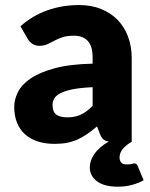

<svg xmlns="http://www.w3.org/2000/svg" viewBox="-20 -548 579 742"><path d="M498 83.5Q508.5 83.5 512 93L535 148.5Q517.5 159 491.5 166.2Q465.5 173.5 436 173.5Q382.5 173.5 354.8 152.5Q327 131.5 327 99Q327 73 344.5 47.2Q362 21.5 400 -1Q387 -3 379.2 -9.8Q371.5 -16.5 366 -31L355 -59.5Q335.5 -43 317.5 -30.5Q299.5 -18 280.2 -9.2Q261 -0.5 239.2 3.8Q217.5 8 191 8Q155.5 8 126.5 -1.2Q97.5 -10.5 77.2 -28.5Q57 -46.5 46 -73.2Q35 -100 35 -135Q35 -162.5 49 -191.5Q63 -220.5 97.5 -244.2Q132 -268 190.5 -284Q249 -300 338 -302V-324Q338 -369.5 319.2 -389.8Q300.5 -410 266 -410Q238.5 -410 221 -404Q203.5 -398 189.8 -390.5Q176 -383 163 -377Q150 -371 132 -371Q116 -371 104.8 -378.8Q93.5 -386.5 87 -398L59 -446.5Q106 -488 163.2 -508.2Q220.5 -528.5 286 -528.5Q333 -528.5 370.8 -513.2Q408.5 -498 434.8 -470.8Q461 -443.5 475 -406Q489 -368.5 489 -324V0Q469.5 10.5 455.8 26.2Q442 42 442 61Q442 73 448.8 80.2Q455.5 87.5 469 87.5Q476.5 87.5 481 87Q485.5 86.5 488.5 85.8Q491.5 85 493.5 84.2Q495.5 83.5 498 83.5ZM240 -94.5Q270 -94.5 292.5 -105Q315 -115.5 338 -139V-211Q291.5 -209 261.5 -203Q231.5 -197 214 -188Q196.5 -179 189.8 -167.5Q183 -156 183 -142.5Q183 -116 197.5 -105.2Q212 -94.5 240 -94.5Z"/></svg>

Font: LatoHex
Style: Regular
Weight: 900
Designer: Lukasz Dziedzic
Foundry: tyPoland Lukasz Dziedzic
Version: Version 1.104; Western+Polish opensource